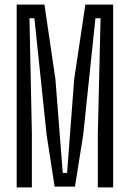

<svg xmlns="http://www.w3.org/2000/svg" viewBox="-20 -820 568 840"><path d="M53 0V-800H174.5L222.5 -473L254.5 -63.5H273.5L304.5 -473L353.5 -800H475V0H408V-233L420 -740H397.5L344 -230L308 -3.5H219L184 -230L130.5 -740H109L119.5 -233V0Z"/></svg>

Font: Big Shoulders Display Thin
Style: Regular
Weight: 400
Version: Version 2.002